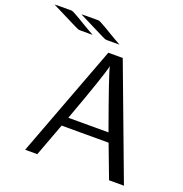

<svg xmlns="http://www.w3.org/2000/svg" viewBox="-249 -982 1064 1114"><g transform="rotate(20 283.0 -425.5)"><path d="M-101 -850 -71 -851H-3Q0 -851 2 -851Q4 -851 6.5 -850.5Q9 -850 12.5 -848.5Q16 -847 20 -845Q24 -843 31 -839Q38 -835 45.5 -831Q53 -827 65.5 -819.5Q78 -812 91 -804Q104 -796 125 -784Q146 -772 167 -760H94L79 -761L57 -771ZM65 -850 95 -851H163Q166 -851 168 -851Q170 -851 172.5 -850.5Q175 -850 178.5 -848.5Q182 -847 186 -845Q190 -843 197 -839Q204 -835 211.5 -831Q219 -827 231.5 -819.5Q244 -812 257 -804Q270 -796 291 -784Q312 -772 333 -760H260L245 -761L223 -771ZM27 0 288 -694H377L637 0H545L468 -204H178L102 0ZM199 -260H447Q329 -587 323 -624Q310 -563 199 -260Z"/></g></svg>

Font: CMU Sans Serif
Style: Medium
Weight: 500
Version: Version 0.7.0